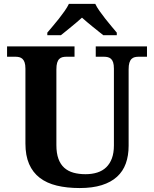

<svg xmlns="http://www.w3.org/2000/svg" viewBox="-20 -951 787 981"><path d="M731 -661.1H688Q677.7 -661.1 668.5 -658.9Q659.2 -656.7 652.1 -649.9Q645 -643.1 641.1 -630.4Q637.2 -617.7 637.2 -596.2V-206.1Q637.2 -155.8 622.8 -115.7Q608.4 -75.7 577.9 -47.9Q547.4 -20 500 -5.1Q452.6 9.8 387.2 9.8Q321.8 9.8 270.3 -2.7Q218.8 -15.1 183.1 -42.5Q147.5 -69.8 128.7 -113Q109.9 -156.2 109.9 -217.8V-600.1Q109.9 -620.1 105.7 -632.1Q101.6 -644 94.5 -650.4Q87.4 -656.7 78.4 -658.9Q69.3 -661.1 59.1 -661.1H16.1V-713.9H360.8V-661.1H318.8Q308.6 -661.1 299.3 -658.9Q290 -656.7 283 -649.9Q275.9 -643.1 272 -630.4Q268.1 -617.7 268.1 -596.2V-210Q268.1 -168 278.6 -139.4Q289.1 -110.8 308.6 -93.5Q328.1 -76.2 355.5 -68.6Q382.8 -61 417 -61Q450.2 -61 477.1 -69.6Q503.9 -78.1 522.7 -96.2Q541.5 -114.3 551.8 -142.1Q562 -169.9 562 -208V-600.1Q562 -620.1 558.1 -632.1Q554.2 -644 547.1 -650.4Q540 -656.7 530.8 -658.9Q521.5 -661.1 511.2 -661.1H469.2V-713.9H731ZM221.7 -784.2Q233.4 -798.3 249.3 -816.9Q265.1 -835.4 280.8 -855.2Q296.4 -875 310.3 -894.8Q324.2 -914.6 332 -931.2H466.8Q474.6 -914.6 488.5 -894.8Q502.4 -875 518.1 -855.2Q533.7 -835.4 549.3 -816.9Q564.9 -798.3 576.7 -784.2V-771H507.8Q497.6 -779.3 483.4 -790.5Q469.2 -801.8 454.1 -814Q439 -826.2 424.6 -838.4Q410.2 -850.6 398.9 -860.8Q387.7 -850.6 373.3 -838.4Q358.9 -826.2 344 -814Q329.1 -801.8 315.2 -790.5Q301.3 -779.3 291 -771H221.7Z"/></svg>

Font: Sahl Naskh
Style: Bold
Weight: 700
Designer: Pascal Zoghbi
Version: Version 1.001